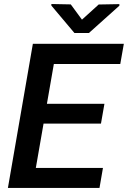

<svg xmlns="http://www.w3.org/2000/svg" viewBox="-20 -927 631 947"><path d="M478 -317.4H194.8L156.7 -98.6H487.8L470.7 0H19L142.1 -710.9H590.8L573.2 -611.3H245.6L211.4 -415H495.1ZM384.3 -830.1 466.8 -904.8 568.8 -906.7V-898.9L418.5 -764.2H347.2L233.4 -899.4V-907.2L329.1 -905.3Z"/></svg>

Font: Roboto Medium
Style: Italic
Weight: 500
Italic angle: -12°
Designer: Google
Version: Version 2.134; 2016